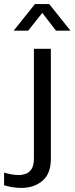

<svg xmlns="http://www.w3.org/2000/svg" viewBox="-98 -743 365 940"><path d="M6 177Q-17 177 -37.5 173.5Q-58 170 -78 164V102Q-61 107 -43 110.5Q-25 114 -5 114Q11 114 28 108Q45 102 56.5 84.5Q68 67 68 31V-504H151V35Q151 107 110 142Q69 177 6 177ZM-31 -593 73 -723H143L247 -593H176L109 -680L40 -593Z"/></svg>

Font: Special Gothic
Style: Regular
Weight: 400
Designer: Alistair McCready
Foundry: Monolith
Version: Version 1.010; ttfautohint (v1.8.4.7-5d5b)